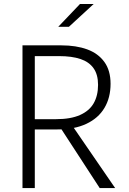

<svg xmlns="http://www.w3.org/2000/svg" viewBox="-20 -962 660 982"><path d="M569 0H490L286 -313.5L335.5 -340ZM95 0V-730H158V0ZM481.5 -528Q481.5 -580.5 458.5 -613Q435.5 -645.5 391.5 -660.2Q347.5 -675 282 -675H138V-730H294Q369.5 -730 425.8 -709.5Q482 -689 513.8 -645.2Q545.5 -601.5 545.5 -533.5Q545.5 -462.5 514.2 -410Q483 -357.5 422 -328.8Q361 -300 274 -300H130V-352.5H267Q341.5 -352.5 389.2 -373.8Q437 -395 459.2 -434Q481.5 -473 481.5 -528ZM332.5 -825 459 -941.5H389L278 -825Z"/></svg>

Font: Monaspace Neon Var
Style: Regular
Weight: 400
Designer: Riley Cran and the Lettermatic Team
Version: Version 1.000 (Monaspace Neon Var)